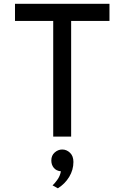

<svg xmlns="http://www.w3.org/2000/svg" viewBox="-20 -720 656 1012"><path d="M260.5 0V-609.5H59V-700H557V-609.5H355V0ZM285 272.5 257 257Q266 249.5 281.2 229Q296.5 208.5 301 183Q276.5 180.5 263.5 164.5Q250.5 148.5 250.5 126Q250.5 99.5 268.2 83.8Q286 68 308 68Q331 68 349 85.2Q367 102.5 367 133.5Q367 175.5 344.8 212.2Q322.5 249 285 272.5Z"/></svg>

Font: Overpass Mono Light Medium
Style: Regular
Weight: 500
Monospace: yes
Version: Version 4.000